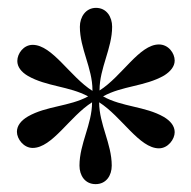

<svg xmlns="http://www.w3.org/2000/svg" viewBox="-20 -828 485 488"><path d="M396 -531C349 -558 290 -556 242 -583C290 -610 348 -608 397 -636C413 -646 424 -659 424 -674C424 -693 408 -715 384 -715C334 -715 290 -634 233 -598V-599C233 -655 265 -705 265 -760C265 -785 251 -808 224 -808C198 -808 183 -785 183 -760C183 -704 215 -655 215 -599V-597C158 -633 113 -714 63 -714C40 -714 24 -692 24 -673C24 -658 34 -645 51 -635C98 -608 156 -609 204 -583C156 -557 98 -559 51 -532C34 -522 23 -509 23 -493C23 -475 40 -452 63 -452C113 -452 157 -532 214 -568C214 -512 182 -463 182 -407C182 -382 196 -360 223 -360C250 -360 264 -382 264 -407C264 -463 232 -512 232 -568C289 -532 334 -451 384 -451C407 -451 424 -474 424 -492C424 -508 413 -521 396 -531Z"/></svg>

Font: Shippori Mincho OTF Medium
Style: Regular
Weight: 500
Designer: FONTDASU
Foundry: FONTDASU / Google Inc. / but / Adobe
Version: Version 3.300;hotconv 1.0.109;makeotfexe 2.5.65596